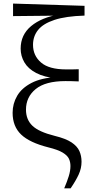

<svg xmlns="http://www.w3.org/2000/svg" viewBox="-20 -827 517 1070"><path d="M337.8 222.7Q354.2 184.3 363.4 154.3Q372.6 124.2 372.6 98.2Q372.6 75.7 364.1 57.6Q355.6 39.4 329.4 23.4Q303.1 7.5 249.3 -5.8Q144.8 -32.2 97.6 -77.4Q50.3 -122.6 50.3 -198.4Q50.3 -249.3 75.6 -292.9Q101 -336.5 155.8 -364.9Q210.6 -393.3 297.8 -398L296.6 -389.7Q226.2 -396.8 181.4 -420.4Q136.6 -443.9 115.8 -479.6Q95.1 -515.2 95.1 -556.1Q95.1 -633 153.7 -681.8Q212.4 -730.5 312.9 -746.8L303.7 -732V-739.8L52.7 -737.2V-807.1L451.1 -794.5V-740.1Q346.8 -736.9 283.6 -716.1Q220.3 -695.2 192.2 -660Q164 -624.8 164 -577.3Q164 -517.2 208.6 -478.7Q253.1 -440.2 348.7 -440.2Q361.1 -440.2 381.8 -440.2Q402.5 -440.2 418.7 -441.2V-373.3Q398.4 -374.3 378.2 -374.7Q358.1 -375.1 344.9 -375.1Q233.2 -375.1 179 -330.7Q124.8 -286.4 124.8 -215.9Q124.8 -160.6 160.5 -126.3Q196.2 -92 284.7 -69.9Q346.5 -54.9 378.4 -33.6Q410.4 -12.2 422.4 14.7Q434.4 41.6 434.4 74.4Q434.4 110.8 418.6 145.3Q402.9 179.8 373.5 222.7Z"/></svg>

Font: Noto Serif HK ExtraLight
Style: Regular
Weight: 200
Designer: Ryoko NISHIZUKA 西塚涼子 (kana & ideographs); Frank Grießhammer (Latin, Greek & Cyrillic); Wenlong ZHANG 张文龙 (bopomofo); San
Foundry: Adobe
Version: Version 2.002-H1;hotconv 1.1.0;makeotfexe 2.6.0